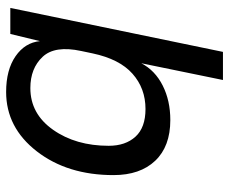

<svg xmlns="http://www.w3.org/2000/svg" viewBox="-82 -494 765 642"><g transform="rotate(-90 301.0 -172.5)"><path d="M355 190 411 -83Q387 -37 336.5 -11.5Q286 14 221 14Q133 14 85 -36.5Q37 -87 37 -176Q37 -330 116.5 -432.5Q196 -535 315 -535Q389 -535 434.5 -503.5Q480 -472 485 -422L509 -521H596L449 190ZM135 -192Q135 -136 165.5 -102.5Q196 -69 258 -69Q327 -69 376 -112.5Q425 -156 444 -246L452 -284Q471 -372 432.5 -413Q394 -454 328 -454Q242 -454 188.5 -378Q135 -302 135 -192Z"/></g></svg>

Font: Nacelle
Style: Italic
Weight: 400
Italic angle: -12°
Designer: Sora Sagano
Foundry: Sora Sagano
Version: Version 1.000;FEAKit 1.0